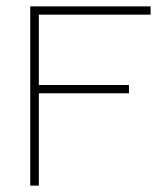

<svg xmlns="http://www.w3.org/2000/svg" viewBox="-20 -583 523 603"><path d="M102 0H75V-563H453V-537H102V-316H385V-290H102Z"/></svg>

Font: Darker Grotesque Light Light
Style: Regular
Weight: 300
Version: Version 1.000;gftools[0.9.28]